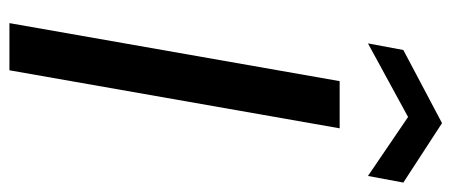

<svg xmlns="http://www.w3.org/2000/svg" viewBox="-295 -662 957 407"><g transform="rotate(90 183.5 -458.5)"><path d="M29 0 152 -700H252L129 0ZM72 -760 86 -835 241 -917 367 -835 353 -760 228 -845Z"/></g></svg>

Font: DM Sans 16pt Medium
Style: Italic
Weight: 500
Italic angle: -10°
Version: Version 4.004;gftools[0.9.30]